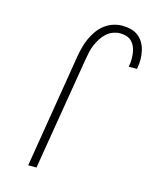

<svg xmlns="http://www.w3.org/2000/svg" viewBox="-112 -820 724 896"><g transform="rotate(15 250.0 -371.5)"><path d="M111 0 202 -555Q206 -577 212 -599Q218 -621 227.5 -641.5Q237 -662 250.5 -681Q264 -700 283 -714.5Q302 -729 324 -736Q346 -743 367 -743Q389 -743 409 -738Q429 -733 444.5 -721Q460 -709 470 -692Q480 -675 484.5 -655Q489 -635 489.5 -614Q490 -593 486 -572Q486 -571 486 -569.5Q486 -568 485 -566H445Q446 -567 446 -568.5Q446 -570 446 -571Q449 -586 449 -602Q449 -618 447 -633Q445 -648 439 -662Q433 -676 422.5 -686.5Q412 -697 397.5 -701.5Q383 -706 367 -706Q350 -706 332.5 -699.5Q315 -693 301 -680Q287 -667 277 -651Q267 -635 260 -618.5Q253 -602 249 -584.5Q245 -567 242 -549L151 0Z"/></g></svg>

Font: Iosevka Curly XLtObl
Style: Regular
Weight: 200
Italic angle: -9°
Monospace: yes
Designer: Belleve Invis
Foundry: Belleve Invis
Version: Version 11.1.0; ttfautohint (v1.8.3)